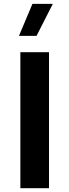

<svg xmlns="http://www.w3.org/2000/svg" viewBox="-20 -988 364 1008"><path d="M237.3 0V-713.9H86.9V0ZM150.4 -967.8 79.6 -799.8H171.9L257.3 -967.8Z"/></svg>

Font: Estedad-FD-VF Thin
Style: Regular
Weight: 100
Designer: Amin Abedi
Version: Version 5.0